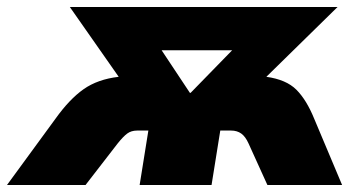

<svg xmlns="http://www.w3.org/2000/svg" viewBox="-80 -530 1026 550"><path d="M-60 0 79 -190Q119 -246 159.5 -274.5Q200 -303 260 -310L120 -510H887L683 -310Q740 -302 769 -273Q798 -244 820 -190L900 0H686L632 -119Q623 -139 611 -147.5Q599 -156 582 -156H551L526 0H320L345 -156H313Q296 -156 284.5 -147.5Q273 -139 257 -119L165 0ZM464 -264H466L585 -386H383Z"/></svg>

Font: Mulish ExtraBlack
Style: Italic
Weight: 1000
Italic angle: -9°
Designer: Vernon Adams
Foundry: Vernon Adams
Version: Version 3.603; ttfautohint (v1.8.3)